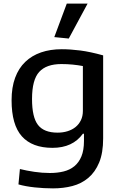

<svg xmlns="http://www.w3.org/2000/svg" viewBox="-20 -822 660 1061"><path d="M280 -617 349 -802H464L360 -609ZM273 219Q223 219 171.5 213.5Q120 208 82 197L90 112Q126 121 169.5 127.5Q213 134 256 134Q297 134 331.5 125.5Q366 117 391 96.5Q416 76 430 42Q444 8 444 -43V-83H438Q382 -5 270 -5Q158 -5 101 -68.5Q44 -132 44 -268Q44 -339 63.5 -392Q83 -445 119.5 -480Q156 -515 207 -532.5Q258 -550 321 -550Q369 -550 423.5 -543Q478 -536 550 -516V-57Q550 23 528 76Q506 129 468 161Q430 193 380 206Q330 219 273 219ZM298 -89Q328 -89 353.5 -97Q379 -105 397.5 -120Q416 -135 427 -157.5Q438 -180 438 -209V-457Q412 -462 382 -465Q352 -468 319 -468Q236 -468 196.5 -424.5Q157 -381 157 -275Q157 -174 190 -131.5Q223 -89 298 -89Z"/></svg>

Font: Encode Sans Normal
Style: Medium
Weight: 500
Designer: Pablo Impallari, Andres Torresi
Foundry: Pablo Impallari, Andres Torresi
Version: Version 1.000; ttfautohint (v1.00) -l 8 -r 50 -G 200 -x 14 -